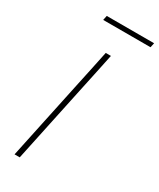

<svg xmlns="http://www.w3.org/2000/svg" viewBox="-222 -957 851 1026"><g transform="rotate(30 203.5 -443.5)"><path d="M58 0Q71 -61 82.8 -117Q94.5 -173 108.5 -238.5L158 -472Q172.5 -539.5 184.5 -596.2Q196.5 -653 209 -713H241Q228.5 -653 216.5 -596.2Q204.5 -539.5 190 -472L140.5 -238.5Q126.5 -173 114.8 -117Q103 -61 90 0ZM109 -859 115 -887H407L401 -859Z"/></g></svg>

Font: Commissioner Thin
Style: Italic
Weight: 100
Italic angle: -12°
Designer: Kostas Bartsokas
Foundry: Kostas Bartsokas
Version: Version 1.000; ttfautohint (v1.8.3)